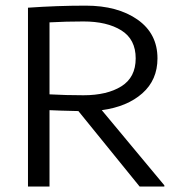

<svg xmlns="http://www.w3.org/2000/svg" viewBox="-20 -678 648 698"><path d="M160 -335Q220 -331.7 283.3 -331.7Q369.2 -331.7 421.2 -364.2Q473.3 -396.7 473.3 -465.8Q473.3 -535 421.2 -567.5Q369.2 -600 283.3 -600Q220 -600 160 -596.7ZM265 -274.2Q191.7 -275.8 160 -277.5V0H81.7V-281.7V-650Q186.7 -657.5 291.7 -657.5Q407.5 -657.5 480 -606.7Q552.5 -555.8 552.5 -465.8Q552.5 -387.5 497.5 -338.8Q442.5 -290 350 -277.5L577.5 -4.2V0H487.5Z"/></svg>

Font: Boon
Style: Regular
Weight: 400
Designer: Sungsit Sawaiwan
Foundry: FontUni
Version: Version 3.0